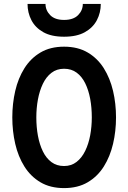

<svg xmlns="http://www.w3.org/2000/svg" viewBox="-20 -951 656 983"><path d="M308 12Q237.5 12 187.2 -17.8Q137 -47.5 105 -98.5Q73 -149.5 58 -214.5Q43 -279.5 43 -350Q43 -420.5 58 -485.5Q73 -550.5 105 -601.5Q137 -652.5 187.2 -682.2Q237.5 -712 308 -712Q378.5 -712 429 -682.2Q479.5 -652.5 511.5 -601.5Q543.5 -550.5 558.8 -485.5Q574 -420.5 574 -350Q574 -279.5 558.8 -214.5Q543.5 -149.5 511.5 -98.5Q479.5 -47.5 429 -17.8Q378.5 12 308 12ZM308 -101Q345 -101 372 -122Q399 -143 416.2 -178.5Q433.5 -214 441.8 -258.5Q450 -303 450 -350Q450 -400 441.8 -444.8Q433.5 -489.5 416.5 -524.2Q399.5 -559 372.5 -579Q345.5 -599 308 -599Q270.5 -599 243.5 -578.2Q216.5 -557.5 199.5 -522Q182.5 -486.5 174.2 -442Q166 -397.5 166 -350Q166 -300.5 174.2 -255.8Q182.5 -211 199.5 -176Q216.5 -141 243.5 -121Q270.5 -101 308 -101ZM308 -763Q243 -763 201.8 -786.2Q160.5 -809.5 140.8 -847.8Q121 -886 121 -931H213Q213 -898 237 -873.5Q261 -849 308 -849Q355.5 -849 379.8 -873.5Q404 -898 404 -931H496Q496 -886 476 -847.8Q456 -809.5 414.5 -786.2Q373 -763 308 -763Z"/></svg>

Font: Overpass Mono Light
Style: Regular
Weight: 300
Monospace: yes
Designer: Delve Withrington, Dave Bailey
Foundry: Delve Fonts LLC
Version: Version 4.000